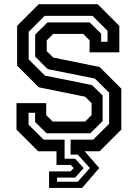

<svg xmlns="http://www.w3.org/2000/svg" viewBox="-20 -720 656 914"><path d="M213.5 174.5V96H316L331 80L316 65H249V0H161.5L58.5 -103V-229H200V-172L230.5 -141.5H385.5L416 -172V-229L385.5 -259.5L164.5 -304.5L61.5 -407.5V-597L164.5 -700H445L548 -597V-471H406.5V-528L376 -558.5H233.5L202.5 -528V-476.5L233.5 -446L454.5 -401L557.5 -298V-103L454.5 0H383L452.5 80L371 174.5ZM251.5 145H350L408 80L350 16H316V-55H423.5L499.5 -130.5V-278.5L432 -346L207 -391L147.5 -450.5V-555.5L206.5 -613.5H406.5L461.5 -560V-521H492V-573L420.5 -644.5H192.5L116.5 -568.5V-437.5L194 -360L418 -315L468.5 -265.5V-143.5L410 -85.5H201.5L147 -139.5V-183H116V-126.5L188 -55H287.5V35.5H337.5L378.5 80L337.5 125.5H251.5Z"/></svg>

Font: Tourney Thin SemiBold
Style: Regular
Weight: 600
Version: Version 1.015